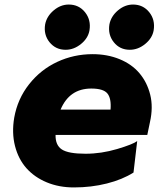

<svg xmlns="http://www.w3.org/2000/svg" viewBox="-20 -802 710 837"><path d="M266.1 -585Q222.7 -585 196 -617.9Q169.4 -650.9 176.8 -695.8Q183.6 -731 213.9 -756.6Q244.1 -782.2 279.8 -782.2Q323.7 -782.2 350.6 -748.8Q377.4 -715.3 370.1 -669.9Q364.3 -635.7 333.3 -610.4Q302.2 -585 266.1 -585ZM560.1 -782.2Q603.5 -782.2 630.4 -749Q657.2 -715.8 649.9 -669.9Q644 -635.7 613 -610.4Q582 -585 545.9 -585Q502.4 -585 476.1 -617.9Q449.7 -650.9 457 -695.8Q463.9 -731 494.1 -756.6Q524.4 -782.2 560.1 -782.2ZM383.8 -565.9Q447.8 -565.9 501 -544.2Q554.2 -522.5 587.6 -483.2Q621.1 -443.8 634.8 -389.4Q648.4 -335 633.8 -270L622.1 -213.9H222.2Q221.2 -168.9 249.8 -150.4Q278.3 -131.8 353 -131.8Q421.4 -131.8 490.5 -152.3Q559.6 -172.9 578.1 -187L562 -49.8Q513.2 -19 445.6 -2Q377.9 15.1 301.8 15.1Q237.3 15.1 183.8 -7.1Q130.4 -29.3 95.2 -68.8Q60.1 -108.4 45.4 -165.5Q30.8 -222.7 42 -289.1Q56.6 -371.1 106.9 -434.8Q157.2 -498.5 229.5 -532.2Q301.8 -565.9 383.8 -565.9ZM377.9 -416Q282.7 -416 244.1 -324.2H461.9Q465.8 -373 448.2 -394.5Q430.7 -416 377.9 -416Z"/></svg>

Font: Stilu Bold
Style: Italic
Weight: 700
Italic angle: -10°
Designer: Genilson Lima Santos
Foundry: Genilson Lima Santos
Version: Version 1.200;PS 001.200;hotconv 1.0.88;makeotf.lib2.5.64775